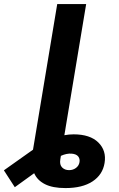

<svg xmlns="http://www.w3.org/2000/svg" viewBox="-152 -748 600 972"><path d="M179.2 204.1Q114.3 204.1 75.4 184.3Q36.6 164.6 21 128.9L-77.1 199.7L-132.3 114.3L15.1 9.8L34.2 -105L137.7 -727.5H284.2L180.7 -105L178.7 -92.3L173.8 -63.5Q197.8 -67.9 220.7 -67.9Q304.2 -67.9 345.9 -26.6Q387.7 14.6 377.4 77.1Q367.7 136.7 316.4 170.4Q265.1 204.1 179.2 204.1ZM156.2 41 153.3 59.1Q148.9 85.9 162.4 99.6Q175.8 113.3 197.8 113.3Q217.8 113.3 232.7 102.1Q247.6 90.8 250.5 72.8Q253.4 55.7 243.7 43.7Q233.9 31.7 210.4 29.8Q185.5 27.8 156.2 41Z"/></svg>

Font: Inter
Style: Bold Italic
Weight: 700
Italic angle: -9.39999°
Designer: Rasmus Andersson
Foundry: rsms
Version: Version 4.001;git-9221beed3